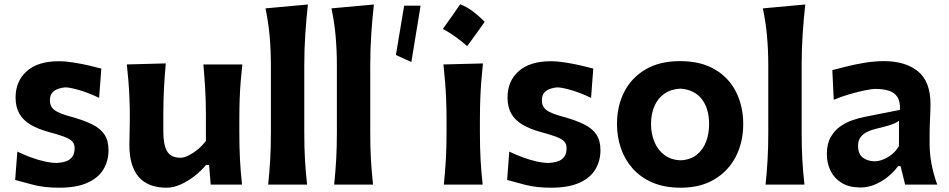

<svg xmlns="http://www.w3.org/2000/svg" viewBox="-20 -847 4353 881"><path d="M251.2 14.3Q331.1 14.3 381 -8.2Q430.9 -30.6 454.4 -69.5Q477.9 -108.5 477.9 -157.5Q477.9 -201.8 459.2 -229.8Q440.6 -257.8 402.2 -276.7Q363.9 -295.7 304.3 -311.9Q250.2 -326.4 229.6 -342.2Q209 -358.1 209 -385.8Q209 -410 220.6 -422.5Q232.2 -434.9 248.5 -440Q264.9 -445.1 279.2 -446.1Q299.6 -446.1 341.8 -434.1Q384.1 -422.1 434.8 -398L445 -532.3Q422.9 -538.3 389.3 -546.2Q355.6 -554 318.6 -560Q281.5 -566 248.9 -566Q154.7 -566 103.1 -520.7Q51.5 -475.3 51.5 -399.2Q51.5 -355.7 68.9 -325.4Q86.3 -295 120.1 -275.1Q153.8 -255.1 202.3 -241.7Q247.6 -229.6 273.8 -219.9Q299.9 -210.2 311.1 -198.4Q322.4 -186.6 322.4 -167.3Q322.4 -141.6 311.3 -127Q300.2 -112.5 281.8 -106.5Q263.4 -100.5 241.5 -99.3Q216.2 -99.3 185.3 -106.1Q154.4 -113 122 -124.8Q89.7 -136.7 59.5 -151.5L49.6 -21.2Q83.4 -11.5 134.1 1.4Q184.8 14.3 251.2 14.3Z M744.4 14.3Q776.3 14.3 809.6 -0.8Q842.9 -15.8 873.1 -39.6Q903.3 -63.3 925.4 -90.1H939.4L946.8 0H1090.6Q1084 -59.3 1081.1 -115.1Q1078.2 -170.9 1078.2 -239.5V-301.1Q1078.2 -352.2 1079.8 -393.8Q1081.4 -435.4 1084.5 -473.6Q1087.6 -511.8 1092 -551.3H913.2Q918.4 -492 921.6 -437.2Q924.8 -382.4 924.8 -320.1V-200.5Q909.4 -179.7 888.1 -162Q866.7 -144.3 845.3 -133.7Q824 -123.1 808.5 -123.1Q763.8 -123.1 746.6 -153.1Q729.4 -183.2 729.4 -243.5V-320.1Q729.4 -382.4 732.3 -439.6Q735.2 -496.8 740.8 -556.1L562 -551.3Q566.4 -511.8 569.4 -473.6Q572.4 -435.4 574.1 -393.8Q575.8 -352.2 575.8 -301.1Q575.8 -272.6 574.7 -245.2Q573.7 -217.9 573.7 -181.8Q573.7 -84.3 616.6 -35Q659.6 14.3 744.4 14.3Z M1210.5 0H1389.1Q1382.4 -59.3 1379.3 -115.1Q1376.2 -170.9 1376.2 -239.5V-546.2Q1376.2 -621.8 1380.9 -691.3Q1385.6 -760.8 1392.8 -826.4L1198.2 -808.6Q1211.9 -743.6 1217.5 -678.8Q1223 -614.1 1223 -546.2V-239.5Q1223 -170.9 1219.9 -115.1Q1216.7 -59.3 1210.5 0Z M1513.3 0H1691.8Q1685.2 -59.3 1682 -115.1Q1678.9 -170.9 1678.9 -239.5V-546.2Q1678.9 -621.8 1683.6 -691.3Q1688.3 -760.8 1695.6 -826.4L1500.9 -808.6Q1514.7 -743.6 1520.2 -678.8Q1525.8 -614.1 1525.8 -546.2V-239.5Q1525.8 -170.9 1522.6 -115.1Q1519.5 -59.3 1513.3 0Z M1867.5 -562.3 1909.9 -821H1834.5L1796.6 -594.7Z M2091.4 -827.2Q2072 -799 2052.5 -771Q2032.9 -743 2012.1 -714.5Q2043.5 -697.2 2071.3 -677.2Q2099.1 -657.3 2123.7 -635.2Q2144.8 -663.7 2164.7 -691.6Q2184.7 -719.4 2204.1 -746.8Q2177.6 -773.9 2149.5 -795Q2121.4 -816 2091.4 -827.2ZM2016.5 0H2194.8Q2188.1 -59.3 2185.1 -115.1Q2182.1 -170.9 2182.1 -239.5V-294.5Q2182.1 -349.5 2183.8 -393.5Q2185.5 -437.4 2188.6 -476.6Q2191.7 -515.7 2196.1 -555.9L2014.7 -551.3Q2019.1 -511.8 2022.2 -473.3Q2025.3 -434.8 2027.1 -391.6Q2029 -348.5 2029 -294.5V-239.5Q2029 -170.9 2025.8 -115.1Q2022.7 -59.3 2016.5 0Z M2508.6 14.3Q2588.5 14.3 2638.4 -8.2Q2688.3 -30.6 2711.7 -69.5Q2735.2 -108.5 2735.2 -157.5Q2735.2 -201.8 2716.5 -229.8Q2697.9 -257.8 2659.6 -276.7Q2621.2 -295.7 2561.6 -311.9Q2507.5 -326.4 2486.9 -342.2Q2466.4 -358.1 2466.4 -385.8Q2466.4 -410 2477.9 -422.5Q2489.5 -434.9 2505.9 -440Q2522.2 -445.1 2536.5 -446.1Q2557 -446.1 2599.2 -434.1Q2641.4 -422.1 2692.1 -398L2702.3 -532.3Q2680.3 -538.3 2646.6 -546.2Q2612.9 -554 2575.9 -560Q2538.9 -566 2506.2 -566Q2412 -566 2360.4 -520.7Q2308.8 -475.3 2308.8 -399.2Q2308.8 -355.7 2326.2 -325.4Q2343.7 -295 2377.4 -275.1Q2411.1 -255.1 2459.7 -241.7Q2505 -229.6 2531.1 -219.9Q2557.2 -210.2 2568.5 -198.4Q2579.7 -186.6 2579.7 -167.3Q2579.7 -141.6 2568.6 -127Q2557.6 -112.5 2539.1 -106.5Q2520.7 -100.5 2498.8 -99.3Q2473.6 -99.3 2442.7 -106.1Q2411.7 -113 2379.4 -124.8Q2347 -136.7 2316.8 -151.5L2307 -21.2Q2340.7 -11.5 2391.4 1.4Q2442.1 14.3 2508.6 14.3Z M3102.5 -111.4Q3057.7 -113.4 3027.7 -136.5Q2997.7 -159.6 2982.5 -196.8Q2967.3 -233.9 2967.3 -277.7Q2967.3 -323.6 2982.6 -359.5Q2997.8 -395.4 3028.1 -416.7Q3058.3 -438 3102.5 -440.3Q3166.1 -435.7 3199.9 -392.5Q3233.8 -349.3 3233.8 -277.7Q3233.8 -233.1 3219.5 -195.9Q3205.1 -158.8 3176 -136.1Q3146.9 -113.4 3102.5 -111.4ZM3103.3 14.3Q3194.5 14.3 3258.5 -24.2Q3322.5 -62.6 3356.4 -128.6Q3390.3 -194.7 3390.3 -277.7Q3390.3 -358.9 3357.8 -424.4Q3325.3 -489.9 3260.7 -528.2Q3196.1 -566.5 3100.1 -566.5Q3006.9 -566.5 2942.4 -528.7Q2877.9 -490.8 2844.5 -425.6Q2811.1 -360.3 2811.1 -277.7Q2811.1 -219.9 2828.9 -167.4Q2846.7 -114.9 2882.8 -74Q2918.8 -33.2 2973.8 -9.5Q3028.8 14.3 3103.3 14.3Z M3492.8 0H3671.3Q3664.6 -59.3 3661.5 -115.1Q3658.4 -170.9 3658.4 -239.5V-546.2Q3658.4 -621.8 3663.1 -691.3Q3667.8 -760.8 3675 -826.4L3480.4 -808.6Q3494.1 -743.6 3499.7 -678.8Q3505.3 -614.1 3505.3 -546.2V-239.5Q3505.3 -170.9 3502.1 -115.1Q3499 -59.3 3492.8 0Z M3993.9 -106.9Q3962.1 -106.9 3939.7 -123.3Q3917.3 -139.7 3917.3 -178Q3917.3 -203 3929.5 -218.6Q3941.8 -234.2 3961.6 -243.2Q3981.5 -252.2 4004 -257.2Q4038.4 -265.3 4057.7 -271.3Q4077 -277.3 4087.5 -282.3Q4098.1 -287.4 4105.2 -292.1L4104.8 -176.4Q4091.4 -153.7 4071.8 -138.1Q4052.1 -122.6 4031.5 -114.8Q4010.8 -106.9 3993.9 -106.9ZM3928.7 13.3Q3962.1 13.3 3994.5 -0.2Q4026.9 -13.7 4054.4 -36.2Q4081.9 -58.7 4100.9 -84.7H4112.3L4133.2 0H4280.5Q4262 -51.7 4253.8 -97.7Q4245.6 -143.8 4245.6 -184.7V-234Q4245.6 -265.7 4247.6 -304.1Q4249.6 -342.6 4249.6 -369Q4249.6 -473.4 4191.9 -519.9Q4134.3 -566.5 4036.1 -566.5Q3993.2 -566.5 3948.6 -559.2Q3904.1 -551.8 3865.1 -542.1Q3826.1 -532.4 3799.1 -525.3L3805.7 -389Q3841.9 -404.4 3880.7 -415.5Q3919.4 -426.7 3950.5 -432.8Q3981.5 -439 3995.4 -439Q4031.7 -439 4057.8 -431Q4083.9 -423.1 4097.5 -402.3Q4111.1 -381.5 4109.5 -342.9L3945.8 -310.4Q3921.3 -305.6 3891.6 -295.4Q3861.9 -285.3 3835.2 -266.6Q3808.5 -247.9 3791.3 -217Q3774 -186.2 3774 -139.8Q3774 -97.4 3791.4 -62.6Q3808.8 -27.8 3843.1 -7.3Q3877.4 13.3 3928.7 13.3Z"/></svg>

Font: Pinar-VF-FD
Style: Regular
Weight: 300
Designer: Amin Abedi
Version: Version 3.0